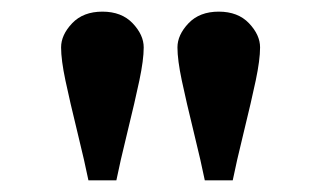

<svg xmlns="http://www.w3.org/2000/svg" viewBox="-20 -785 552 330"><path d="M180 -475H132Q126 -505 113 -558Q100 -611 92.5 -646.5Q85 -682 85 -703.5Q85 -725 104 -745Q123 -765 156 -765Q189 -765 208 -745Q227 -725 227 -703.5Q227 -682 219.5 -646.5Q212 -611 199 -558Q186 -505 180 -475ZM380 -475H332Q326 -505 313 -558Q300 -611 292.5 -646.5Q285 -682 285 -703.5Q285 -725 304 -745Q323 -765 356 -765Q389 -765 408 -745Q427 -725 427 -703.5Q427 -682 419.5 -646.5Q412 -611 399 -558Q386 -505 380 -475Z"/></svg>

Font: Croissant One
Style: Regular
Weight: 400
Designer: Eduardo Rodriguez Tunni
Foundry: Eduardo Rodriguez Tunni
Version: Version 1.001